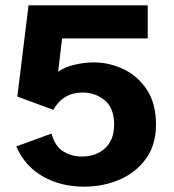

<svg xmlns="http://www.w3.org/2000/svg" viewBox="-20 -688 652 720"><path d="M295 12Q208 12 140.5 -26.5Q73 -65 41 -139L173 -187Q187 -138 218.5 -119.5Q250 -101 287 -101Q340 -101 374 -132Q408 -163 408 -221Q408 -283 372.5 -312Q337 -341 290 -341Q216 -341 180 -276L45 -326L87 -668H534V-544H213L198 -419Q221 -436 258.5 -445Q296 -454 331 -454Q391 -454 444.5 -428Q498 -402 531.5 -350.5Q565 -299 565 -221Q565 -145 527.5 -93Q490 -41 428.5 -14.5Q367 12 295 12Z"/></svg>

Font: Atkinson Hyperlegible
Style: Bold
Weight: 700
Designer: Elliott Scott, Megan Eiswerth, Linus Boman, Theodore Petrosky
Foundry: Braille Institute
Version: Version 1.006; ttfautohint (v1.8.3)